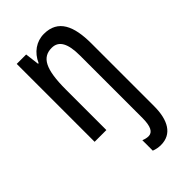

<svg xmlns="http://www.w3.org/2000/svg" viewBox="-240 -621 936 936"><g transform="rotate(-45 228.0 -153.5)"><path d="M283 240C358 240 393 179 393 82V-350C393 -470 360 -547 262 -547C210 -547 166 -516 143 -464H139L130 -537H65V0H146V-279C146 -420 175 -472 241 -472C290 -472 312 -430 312 -348V83C312 140 298 167 270 167C259 167 247 164 235 159V231C250 237 266 240 283 240Z"/></g></svg>

Font: Noto Sans Devanagari ExtraCondensed
Style: Regular
Weight: 400
Width: 2
Designer: Jelle Bosma - Monotype Design Team
Foundry: Monotype Imaging Inc.
Version: Version 2.004